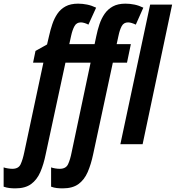

<svg xmlns="http://www.w3.org/2000/svg" viewBox="-137 -785 957 1045"><path d="M-53.2 240.2Q-69.8 240.2 -85.2 238.5Q-100.6 236.8 -117.2 231V126Q-107.9 129.4 -93.8 131.6Q-79.6 133.8 -69.8 133.8Q-36.1 133.8 -24.7 108.9Q-13.2 84 -4.9 43.9L99.1 -443.8H43L56.2 -507.8L119.1 -543L129.9 -588.9Q137.2 -622.1 147.7 -653.3Q158.2 -684.6 175.3 -710Q192.4 -735.4 219.7 -750.2Q247.1 -765.1 288.1 -765.1Q312.5 -765.1 337.4 -760Q362.3 -754.9 386.2 -743.2L344.2 -650.9Q334.5 -656.2 323.2 -659.7Q312 -663.1 303.2 -663.1Q279.8 -663.1 268.6 -643.1Q257.3 -623 250 -589.8L240.2 -544.9H377.9L387.2 -588.9Q394 -622.1 404.5 -653.3Q415 -684.6 432.6 -710Q450.2 -735.4 477.5 -750.2Q504.9 -765.1 545.9 -765.1Q570.3 -765.1 595 -760Q619.6 -754.9 643.1 -743.2L602.1 -650.9Q591.3 -656.2 580.1 -659.7Q568.8 -663.1 560.1 -663.1Q536.6 -663.1 525.6 -643.1Q514.6 -623 507.8 -589.8L498 -544.9H575.2L554.2 -443.8H477.1L370.1 54.2Q358.4 109.9 340.1 151.9Q321.8 193.8 289.8 217Q257.8 240.2 204.1 240.2Q187.5 240.2 172.1 238.5Q156.7 236.8 141.1 231V126Q149.9 129.4 163.6 131.6Q177.2 133.8 188 133.8Q221.7 133.8 233.4 108.9Q245.1 84 252.9 43.9L356 -443.8H219.2L111.8 54.2Q100.6 109.9 82.3 151.9Q64 193.8 32 217Q0 240.2 -53.2 240.2ZM518.1 0 680.2 -759.8H799.8L639.2 0Z"/></svg>

Font: Open Sans Condensed
Style: Italic
Weight: 400
Width: 3
Italic angle: -12°
Designer: Monotype Design Team
Foundry: Monotype Imaging Inc.
Version: Version 3.000